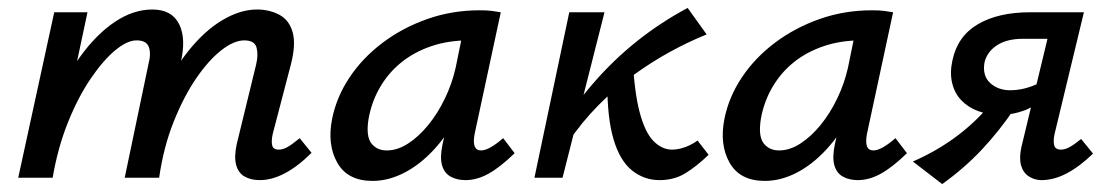

<svg xmlns="http://www.w3.org/2000/svg" viewBox="-20 -449 2807 485"><path d="M636 6Q614 6 598 -3Q582 -12 576.5 -32.5Q571 -53 578 -85L627 -286Q633 -311 628 -329Q623 -347 597 -347Q571 -347 539 -322Q507 -297 475.5 -251Q444 -205 418.5 -141Q393 -77 382 0H320Q342 -105 377 -185Q412 -265 454 -318Q496 -371 541.5 -398Q587 -425 629 -425Q660 -425 685 -412Q710 -399 719 -368.5Q728 -338 715 -287L669 -111Q665 -93 667.5 -82Q670 -71 684 -71Q695 -71 707 -78Q719 -85 737 -100L767 -63Q733 -29 700 -11.5Q667 6 636 6ZM26 0 117 -418H201L112 0ZM58 0Q78 -94 110 -172Q142 -250 183 -306.5Q224 -363 270.5 -394Q317 -425 365 -425Q414 -425 432.5 -388Q451 -351 436 -289L368 0H295L355 -287Q362 -313 356 -330Q350 -347 325 -347Q301 -347 270.5 -321.5Q240 -296 208.5 -249.5Q177 -203 151.5 -139.5Q126 -76 113 0Z M921 8Q858 8 832 -38Q806 -84 819 -149Q830 -204 863 -253.5Q896 -303 946.5 -341Q997 -379 1059.5 -401Q1122 -423 1192 -423Q1210 -423 1222 -421.5Q1234 -420 1245 -418L1179 -111Q1171 -69 1195 -69Q1206 -69 1220.5 -77.5Q1235 -86 1251 -100L1280 -62Q1244 -27 1214.5 -10.5Q1185 6 1156 6Q1134 6 1118 -3Q1102 -12 1096.5 -32Q1091 -52 1098 -85L1133 -243L1181 -277Q1166 -215 1139 -162.5Q1112 -110 1076.5 -71.5Q1041 -33 1001 -12.5Q961 8 921 8ZM957 -69Q984 -69 1011 -86.5Q1038 -104 1062 -133.5Q1086 -163 1104 -200.5Q1122 -238 1131 -278L1152 -381L1199 -344Q1191 -346 1182 -346.5Q1173 -347 1164 -347Q1113 -347 1070 -332.5Q1027 -318 994.5 -292Q962 -266 940.5 -229.5Q919 -193 911 -149Q904 -105 918 -87Q932 -69 957 -69Z M1414 -88 1382 -108Q1427 -179 1478 -238Q1529 -297 1588.5 -344.5Q1648 -392 1717 -429L1765 -362Q1720 -344 1672.5 -318Q1625 -292 1579 -258.5Q1533 -225 1491 -182.5Q1449 -140 1414 -88ZM1330 0 1418 -418H1507L1401 0ZM1646 6Q1607 6 1576.5 -18.5Q1546 -43 1530 -96.5Q1514 -150 1514 -238L1578 -306Q1582 -218 1595.5 -166.5Q1609 -115 1630.5 -93Q1652 -71 1678 -71Q1688 -71 1700 -74Q1712 -77 1723 -82.5Q1734 -88 1742 -94L1770 -58Q1740 -29 1711.5 -11.5Q1683 6 1646 6Z M1912 8Q1849 8 1823 -38Q1797 -84 1810 -149Q1821 -204 1854 -253.5Q1887 -303 1937.5 -341Q1988 -379 2050.5 -401Q2113 -423 2183 -423Q2201 -423 2213 -421.5Q2225 -420 2236 -418L2170 -111Q2162 -69 2186 -69Q2197 -69 2211.5 -77.5Q2226 -86 2242 -100L2271 -62Q2235 -27 2205.5 -10.5Q2176 6 2147 6Q2125 6 2109 -3Q2093 -12 2087.5 -32Q2082 -52 2089 -85L2124 -243L2172 -277Q2157 -215 2130 -162.5Q2103 -110 2067.5 -71.5Q2032 -33 1992 -12.5Q1952 8 1912 8ZM1948 -69Q1975 -69 2002 -86.5Q2029 -104 2053 -133.5Q2077 -163 2095 -200.5Q2113 -238 2122 -278L2143 -381L2190 -344Q2182 -346 2173 -346.5Q2164 -347 2155 -347Q2104 -347 2061 -332.5Q2018 -318 1985.5 -292Q1953 -266 1931.5 -229.5Q1910 -193 1902 -149Q1895 -105 1909 -87Q1923 -69 1948 -69Z M2611 6Q2594 6 2579.5 -3Q2565 -12 2559.5 -30.5Q2554 -49 2560 -77L2626 -351H2564Q2524 -351 2499 -335Q2474 -319 2467 -292Q2461 -258 2481 -239.5Q2501 -221 2532 -221Q2559 -221 2586 -231Q2613 -241 2635 -258L2623 -208Q2597 -181 2567.5 -170Q2538 -159 2508 -159Q2476 -159 2450.5 -168.5Q2425 -178 2408 -196Q2391 -214 2385 -240Q2379 -266 2386 -297Q2399 -358 2450.5 -388Q2502 -418 2582 -418H2718L2644 -111Q2640 -93 2643 -82Q2646 -71 2660 -71Q2670 -71 2682 -77.5Q2694 -84 2711 -98L2741 -61Q2707 -28 2674.5 -11Q2642 6 2611 6ZM2360 16 2286 -41Q2350 -69 2401.5 -108.5Q2453 -148 2492 -198L2542 -174Q2505 -119 2460.5 -71.5Q2416 -24 2360 16Z"/></svg>

Font: Ysabeau SemiBold
Style: Italic
Weight: 600
Italic angle: -12°
Designer: Christian Thalmann (Catharsis Fonts)
Version: Version 2.002